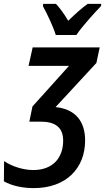

<svg xmlns="http://www.w3.org/2000/svg" viewBox="-29 -958 541 988"><path d="M258 -778H364C391 -819 458 -893 491 -927L492 -938H422C391 -916 358 -886 322 -851C301 -887 278 -918 259 -938H193L192 -926C213 -888 245 -821 258 -778ZM145 10C311 10 409 -92 409 -235C409 -339 354 -397 257 -407L467 -634L484 -714H139L118 -619H326L138 -410L122 -332H181C257 -332 296 -301 296 -234C296 -148 245 -83 142 -83C90 -83 32 -102 -8 -129L-9 -25C33 -1 90 10 145 10Z"/></svg>

Font: Noto Sans Display SemiCondensed Medium
Style: Italic
Weight: 500
Width: 4
Italic angle: -12°
Designer: Monotype Design Team
Foundry: Monotype Imaging Inc.
Version: Version 1.900